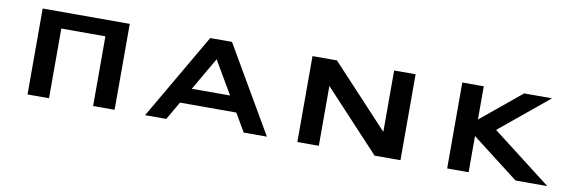

<svg xmlns="http://www.w3.org/2000/svg" viewBox="-40 -703 2894 967"><g transform="rotate(10 1407.0 -219.5)"><path d="M117.2 -439.5H562.5V0H452.6V-356.4H227.1V0H117.2Z M1085.4 -439.5 1341.3 0H1222.7L1168.5 -92.8H880.4L826.7 0H718.3L974.1 -439.5ZM926.8 -171.9H1122.6L1024.4 -339.8Z M1892.1 0 1606.9 -306.2V0H1497.1V-439.5H1622.1L1914.6 -125.5V-439.5H2024.4V0Z M2263.2 0V-439.5H2373V-269.5L2579.6 -439.5H2722.2L2472.2 -233.9L2775.4 0H2612.8L2373 -185.1V0Z"/></g></svg>

Font: Squarish Sans CT
Style: RegularSC
Weight: 400
Version: Version 0.9